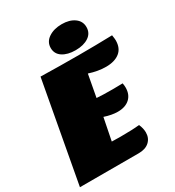

<svg xmlns="http://www.w3.org/2000/svg" viewBox="-207 -978 1001 1097"><g transform="rotate(-30 293.5 -429.5)"><path d="M438 -391Q483 -391 503 -392Q506 -377 506 -363Q506 -317 477.5 -291Q449 -265 399 -265Q360 -265 312 -281L283 -135L342 -134Q422 -134 465 -139Q478 -110 478 -83Q478 -46 453 -23Q428 0 383 0H-5L116 -660Q244 -657 369 -657Q478 -657 588 -660Q592 -634 592 -625Q592 -573 559 -547Q526 -521 469 -521Q417 -521 359 -540L332 -394Q370 -391 438 -391ZM485 -774Q485 -734 452 -712Q419 -690 366 -690Q313 -690 280.5 -711.5Q248 -733 248 -772Q248 -812 283 -835.5Q318 -859 370 -859Q421 -859 453 -836Q485 -813 485 -774Z"/></g></svg>

Font: Sansita Black Italic
Style: Regular
Weight: 900
Italic angle: -11°
Designer: Pablo Cosgaya
Foundry: Omnibus-Type
Version: Version 1.006